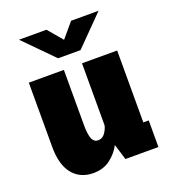

<svg xmlns="http://www.w3.org/2000/svg" viewBox="-132 -806 814 916"><g transform="rotate(-20 275.0 -348.0)"><path d="M187 11Q120 11 81.8 -36Q43.5 -83 43.5 -174V-500H221.5V-217.5Q221.5 -175 230.2 -151.8Q239 -128.5 261.5 -128.5Q283 -128.5 296.5 -147.8Q310 -167 313.5 -185.5V-500H492V-135H519.5V0H352L327.5 -80Q308 -42.5 272.8 -15.8Q237.5 11 187 11ZM69.5 -708.5H209L271.5 -634.5L334 -708.5H473.5L328.5 -561.5H214.5Z"/></g></svg>

Font: Trispace SemiCondensed ExtraBold
Style: Regular
Weight: 800
Width: 4
Designer: Tyler Finck
Foundry: Etcetera Type Company
Version: Version 1.210; ttfautohint (v1.8.3)